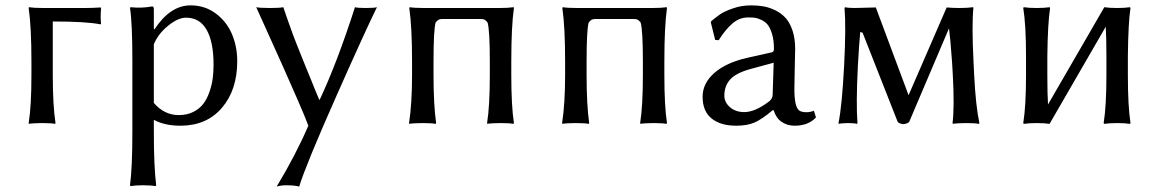

<svg xmlns="http://www.w3.org/2000/svg" viewBox="-20 -459 4328 716"><path d="M97.2 -229Q97.2 -357.9 86.9 -429.2L87.9 -432.1Q106 -429.2 140.1 -429.2H299.8Q324.7 -429.2 355 -431.2L356.9 -429.2Q354 -391.6 356.9 -371.1L355 -368.2Q301.3 -378.9 176.8 -378.9V-180.2Q176.8 -66.4 187 0L185.1 2.9Q171.4 0 137.2 0Q121.6 0 109.1 0.7Q96.7 1.5 92.3 2L87.9 2.9L86.9 0Q97.2 -63.5 97.2 -180.2Z M553.7 -293.9V-75.2Q592.8 -29.8 646.5 -29.8Q677.2 -29.8 700.9 -41.7Q724.6 -53.7 738.5 -72.3Q752.4 -90.8 761.2 -116.5Q770 -142.1 773.2 -166.5Q776.4 -190.9 776.4 -217.8Q776.4 -302.7 750.5 -347.9Q724.6 -393.1 673.8 -393.1Q644 -393.1 606.9 -363Q569.8 -333 553.7 -293.9ZM553.7 -352.1 555.7 -349.1Q614.7 -439 690.4 -439Q744.1 -439 784.7 -408.7Q825.2 -378.4 845 -331.8Q864.7 -285.2 864.7 -231Q864.7 -123.5 807.6 -56.9Q750.5 9.8 652.8 9.8Q593.8 9.8 553.7 -12.2V32.2Q553.7 163.6 562.5 231.9L560.5 234.9Q542 231.9 513.7 231.9Q485.4 231.9 466.8 234.9L464.8 231.9Q473.6 167.5 473.6 32.2V-234.9Q473.6 -373.5 464.8 -429.2L466.8 -432.1Q508.8 -427.7 547.4 -435.1Q553.7 -435.1 553.7 -424.8Z M935.5 -432.1Q949.7 -429.2 987.8 -429.2Q1023.4 -429.2 1036.6 -432.1L1048.3 -397.5L1060.1 -364.3L1072.8 -329.1L1085.4 -296.4L1099.6 -260.7L1112.8 -228Q1115.7 -219.7 1127.4 -191.9L1141.1 -158.7L1155.8 -122.1L1170.4 -87.4H1172.4Q1237.3 -225.6 1303.7 -432.1Q1313.5 -429.2 1342.8 -429.2Q1376 -429.2 1385.7 -432.1Q1344.2 -348.6 1232.4 -96.4Q1120.6 155.8 1095.7 236.8Q1079.6 231.9 1046.9 231.9Q1027.8 231.9 1011.7 236.8Q1082.5 119.6 1129.9 9.8Q1117.7 -23.4 1088.4 -90.3L1035.6 -210L976.1 -342.3Q939.9 -421.9 935.5 -432.1Z M1886.7 -229V-179.2Q1886.7 -63.5 1896.5 0L1894.5 2.9Q1880.9 0 1846.7 0Q1831.1 0 1818.6 0.7Q1806.2 1.5 1801.8 2L1797.4 2.9L1796.4 0Q1806.6 -63.5 1806.6 -179.2V-229Q1806.6 -345.7 1798.3 -375Q1792.5 -382.3 1787.6 -385.3Q1782.7 -388.2 1772.5 -388.2H1630.4Q1620.1 -388.2 1615.2 -385.3Q1610.4 -382.3 1604.5 -375Q1596.7 -347.7 1596.7 -229V-180.2Q1596.7 -67.4 1606.4 0L1604.5 2.9Q1589.8 0 1555.7 0Q1540 0 1527.6 0.7Q1515.1 1.5 1510.7 2L1506.3 2.9L1505.4 0Q1516.6 -72.8 1516.6 -180.2V-229Q1516.6 -357.9 1506.3 -429.2L1507.8 -432.1Q1525.4 -429.2 1559.6 -429.2H1843.8Q1858.9 -429.2 1871.8 -429.9Q1884.8 -430.7 1890.1 -431.6L1895.5 -432.1L1896.5 -429.2Q1886.7 -361.3 1886.7 -229Z M2457.5 -229V-179.2Q2457.5 -63.5 2467.3 0L2465.3 2.9Q2451.7 0 2417.5 0Q2401.9 0 2389.4 0.7Q2377 1.5 2372.6 2L2368.2 2.9L2367.2 0Q2377.4 -63.5 2377.4 -179.2V-229Q2377.4 -345.7 2369.1 -375Q2363.3 -382.3 2358.4 -385.3Q2353.5 -388.2 2343.3 -388.2H2201.2Q2190.9 -388.2 2186 -385.3Q2181.2 -382.3 2175.3 -375Q2167.5 -347.7 2167.5 -229V-180.2Q2167.5 -67.4 2177.2 0L2175.3 2.9Q2160.6 0 2126.5 0Q2110.8 0 2098.4 0.7Q2085.9 1.5 2081.5 2L2077.1 2.9L2076.2 0Q2087.4 -72.8 2087.4 -180.2V-229Q2087.4 -357.9 2077.1 -429.2L2078.6 -432.1Q2096.2 -429.2 2130.4 -429.2H2414.6Q2429.7 -429.2 2442.6 -429.9Q2455.6 -430.7 2460.9 -431.6L2466.3 -432.1L2467.3 -429.2Q2457.5 -361.3 2457.5 -229Z M2865.2 -225.1 2780.3 -202.1Q2724.6 -187 2702.9 -162.6Q2681.2 -138.2 2681.2 -102.1Q2681.2 -77.6 2702.1 -59.3Q2723.1 -41 2755.4 -41Q2795.4 -41 2847.2 -80.1Q2861.3 -90.8 2861.3 -106ZM2865.2 -47.9H2861.3Q2820.8 -13.7 2793.5 -2Q2766.1 9.8 2725.1 9.8Q2667 9.8 2633.5 -17.3Q2600.1 -44.4 2600.1 -98.1Q2600.1 -148.9 2644.5 -187.5Q2688.5 -225.6 2766.1 -243.2L2859.4 -264.2Q2866.2 -266.6 2866.2 -275.9Q2866.2 -308.1 2859.4 -331.3Q2852.5 -354.5 2843.3 -366.2Q2834 -377.9 2819.3 -384.8Q2804.7 -391.6 2794.4 -392.8Q2784.2 -394 2770 -394Q2737.3 -394 2710.9 -371.1Q2684.6 -348.1 2660.2 -309.1L2647 -310.1L2630.4 -377L2633.3 -380.9Q2651.4 -396 2666.3 -406.2Q2681.2 -416.5 2713.1 -427.7Q2745.1 -439 2780.3 -439Q2805.2 -439 2826.9 -435.3Q2848.6 -431.6 2871.1 -420.7Q2893.6 -409.7 2909.4 -392.3Q2925.3 -375 2935.3 -345.5Q2945.3 -315.9 2945.3 -276.9Q2945.3 -273.4 2943.8 -208Q2942.4 -142.6 2942.4 -126Q2942.4 -63 2959 -47.9Q2967.8 -40.5 2988.3 -40.5Q3000.5 -40.5 3015.1 -45.9L3022.9 -21Q2994.1 9.8 2943.4 9.8Q2915 9.8 2894.3 -4.9Q2873.5 -19.5 2865.2 -47.9Z M3179.2 -214.8Q3171.9 -70.8 3177.7 0L3175.8 2.9Q3166.5 0 3142.1 0Q3132.3 0 3123.8 0.7Q3115.2 1.5 3111.3 2L3107.9 2.9L3106.9 0Q3120.1 -65.4 3127.9 -214.8Q3135.3 -358.4 3129.4 -429.2L3131.3 -432.1Q3132.3 -431.6 3135 -431.2Q3137.7 -430.7 3146.7 -429.9Q3155.8 -429.2 3166.5 -429.2L3246.1 -431.2L3368.2 -104L3510.3 -431.2Q3533.7 -429.2 3557.1 -429.2Q3572.3 -429.2 3585.2 -429.9Q3598.1 -430.7 3603.5 -431.6L3608.9 -432.1L3609.9 -429.2Q3603.5 -365.2 3610.4 -229L3612.8 -179.2Q3618.7 -63 3632.3 0L3630.4 2.9Q3616.7 0 3582.5 0Q3566.9 0 3554.7 0.7Q3542.5 1.5 3538.1 2L3533.7 2.9L3532.2 0Q3539.6 -61.5 3533.2 -179.2L3530.3 -229Q3523.4 -323.2 3519 -353.5L3371.1 -5.9Q3369.1 -1.5 3361.6 1.2Q3354 3.9 3348.1 3.9Q3343.8 3.9 3336.4 1.2Q3329.1 -1.5 3327.1 -5.9L3196.8 -336.9L3188 -339.8Q3184.1 -299.3 3179.2 -214.8Z M3806.2 -250Q3806.2 -366.2 3795.9 -429.2L3797.9 -432.1Q3816.4 -429.2 3845.7 -429.2Q3876 -429.2 3894 -432.1L3896 -429.2Q3887.2 -373 3885.7 -250V-179.2Q3885.7 -109.4 3888.2 -69.3L4098.1 -432.1Q4116.2 -429.2 4146 -429.2Q4175.8 -429.2 4193.8 -432.1L4195.8 -429.2Q4187.5 -376.5 4186 -250V-179.2Q4186 -63.5 4195.8 0L4193.8 2.9Q4175.8 0 4146 0Q4116.2 0 4098.1 2.9L4095.7 0Q4106 -63.5 4106 -179.2V-250Q4106 -317.9 4103.5 -359.4L3894 2.9Q3876 0 3845.7 0Q3816.4 0 3797.9 2.9L3795.9 0Q3806.2 -63.5 3806.2 -179.2Z"/></svg>

Font: Linux Biolinum G
Style: Regular
Weight: 400
Designer: Philipp H. Poll
Foundry: Philipp H. Poll
Version: Version 1.1.0 ; ttfautohint (v1.6)